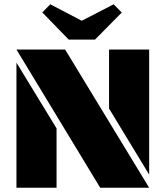

<svg xmlns="http://www.w3.org/2000/svg" viewBox="-20 -880 776 900"><path d="M449.7 0 57.1 -647.9H285.2L679.2 0ZM679.2 -61.5 491.2 -371.1V-647.9H679.2ZM57.1 0V-586.4L245.1 -278.3V0ZM302.2 -694.3 178.2 -821.8 215.8 -859.9 363.3 -782.7 512.7 -859.9 550.8 -821.3 425.3 -694.3Z"/></svg>

Font: Black Ops One
Style: Regular
Weight: 400
Designer: James Grieshaber, Eben Sorkin
Foundry: Sorkin Type Co.
Version: Version 1.004; ttfautohint (v1.8.4.7-5d5b)